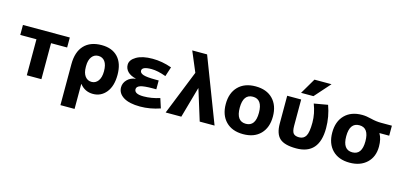

<svg xmlns="http://www.w3.org/2000/svg" viewBox="-80 -1322 4389 2097"><g transform="rotate(15 2114.5 -273.5)"><path d="M384 -407V0H219V-407H36V-520H566V-407Z M658 220V-243Q658 -382 727.5 -456Q797 -530 925 -530Q1044 -530 1109.5 -460Q1175 -390 1175 -260Q1175 -133 1117 -61.5Q1059 10 968 10Q877 10 820 -62H818V220ZM1022 -260Q1022 -333 995 -370Q968 -407 920 -407Q874 -407 846 -369.5Q818 -332 818 -265V-255Q818 -187 846 -150Q874 -113 920 -113Q965 -113 993.5 -151.5Q1022 -190 1022 -260Z M1377 -273Q1315 -288 1284 -320.5Q1253 -353 1253 -397Q1253 -452 1319.5 -491Q1386 -530 1501 -530Q1609 -530 1718 -491L1683 -383Q1588 -418 1518 -418Q1411 -418 1411 -372Q1411 -345 1450 -331.5Q1489 -318 1588 -318H1625V-218H1588Q1485 -218 1445 -204Q1405 -190 1405 -161Q1405 -107 1509 -107Q1598 -107 1692 -137L1727 -29Q1613 10 1501 10Q1378 10 1312.5 -31Q1247 -72 1247 -140Q1247 -189 1283.5 -226.5Q1320 -264 1377 -271Z M2064 -348 1966 0H1789L1990 -502L1894 -730H2062L2342 0H2174L2066 -348Z M2470 -457.5Q2541 -530 2666 -530Q2791 -530 2861.5 -457.5Q2932 -385 2932 -260Q2932 -135 2861.5 -62.5Q2791 10 2666 10Q2541 10 2470 -62.5Q2399 -135 2399 -260Q2399 -385 2470 -457.5ZM2666 -107Q2774 -107 2774 -260Q2774 -413 2666 -413Q2557 -413 2557 -260Q2557 -107 2666 -107Z M3266 -767H3459L3302 -590H3162ZM3526 -287Q3526 10 3266 10Q3134 10 3079 -40Q3024 -90 3024 -207V-520H3182V-223Q3182 -161 3201 -138Q3220 -115 3266 -115Q3318 -115 3342 -157Q3366 -199 3366 -308Q3366 -410 3326 -513L3481 -540Q3526 -417 3526 -287Z M4103 -387V-385Q4136 -330 4136 -243Q4136 -127 4063.5 -58.5Q3991 10 3870 10Q3745 10 3674 -62.5Q3603 -135 3603 -260Q3603 -385 3674 -457.5Q3745 -530 3870 -530Q3917 -530 3975.5 -515Q4034 -500 4090 -500H4213V-387ZM3870 -107Q3978 -107 3978 -260Q3978 -413 3870 -413Q3761 -413 3761 -260Q3761 -107 3870 -107Z"/></g></svg>

Font: Mplus 1p ExtraBold
Style: Regular
Weight: 800
Version: Version 1.061